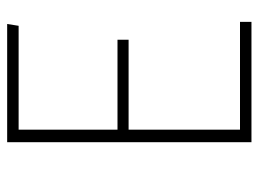

<svg xmlns="http://www.w3.org/2000/svg" viewBox="-113 -609 722 536"><g transform="rotate(-90 248.0 -341.0)"><path d="M449 -682 444 -650H154V-374H405V-343H154V-32H455V0H119V-682Z"/></g></svg>

Font: Fira Sans UltraLight
Style: Regular
Weight: 200
Designer: Carrois Corporate & Edenspiekermann AG
Foundry: Carrois Corporate GbR & Edenspiekermann AG
Version: Version 4.106;PS 004.106;hotconv 1.0.70;makeotf.lib2.5.58329